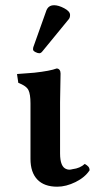

<svg xmlns="http://www.w3.org/2000/svg" viewBox="-20 -703 370 732"><path d="M209 -118.2Q209 -65.9 233.9 -58.1Q243.2 -54.2 256.8 -58.1Q285.2 -61.5 303.2 -78.1Q312.5 -72.8 316.9 -67.6Q321.3 -62.5 321.8 -54.2Q304.2 -26.9 268.1 -9Q231.9 8.8 198.2 8.8Q148.4 8.8 122.3 -18.6Q96.2 -45.9 96.2 -97.2V-309.1Q96.2 -343.8 88.4 -359.6Q80.6 -375.5 49.8 -387.2Q49.3 -388.7 44.9 -419.9L45.9 -420.9Q55.7 -421.9 78.4 -423.3Q101.1 -424.8 110.8 -425.8Q171.9 -432.6 195.8 -441.9Q202.6 -441.9 206.8 -436.8Q210.9 -431.6 210.9 -422.9Q210.9 -394 210 -372.1Q210 -363.3 209.5 -343.3Q209 -323.2 209 -313ZM186 -683.1Q203.1 -683.1 225.1 -671.4Q247.1 -659.7 247.1 -646Q247.1 -635.7 242.2 -629.9L142.1 -507.8Q136.2 -500 129.9 -500Q123.5 -500 114.7 -504.6Q106 -509.3 106 -514.2Q106 -520 106.9 -522.9L157.2 -664.1L160.2 -669.9Q168.5 -683.1 186 -683.1Z"/></svg>

Font: Common Serif SemiBold
Style: Regular
Weight: 600
Designer: Philipp H. Poll, Khaled Hosny
Foundry: Stefan Peev, Context Ltd.
Version: Version 1.026